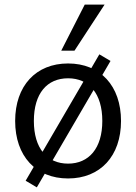

<svg xmlns="http://www.w3.org/2000/svg" viewBox="-20 -758 585 825"><path d="M272.5 8.8C410.8 8.8 500 -87.3 500 -238.2C500 -389.2 410.8 -485.3 272.5 -485.3C134.3 -485.3 45.1 -389.2 45.1 -238.2C45.1 -87.3 134.3 8.8 272.5 8.8ZM272.5 -54.9C182.4 -54.9 125.5 -120.6 125.5 -238.2C125.5 -356.9 182.4 -421.6 272.5 -421.6C361.8 -421.6 419.6 -356.9 419.6 -238.2C419.6 -120.6 361.8 -54.9 272.5 -54.9ZM138.2 47.1 454.9 -496.1 406.9 -524.5 90.2 18.6ZM243.1 -540.2H300L429.4 -738.2H344.1Z"/></svg>

Font: LL Pando Sans
Style: Regular
Weight: 400
Designer: Joshua Smith
Foundry: Joshua Smith
Version: Version 1.000;Glyphs 3.2.1 (3258)